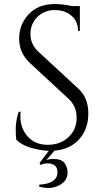

<svg xmlns="http://www.w3.org/2000/svg" viewBox="-20 -734 516 952"><path d="M61 -41Q58 -55 58 -95Q58 -135 73 -180H82Q81 -169 81 -158Q81 -97 118 -56.5Q155 -16 216 -16Q279 -16 319.5 -54Q360 -92 360 -149.5Q360 -207 321 -243L129 -421Q75 -471 75 -542Q75 -613 122.5 -663.5Q170 -714 251 -714Q289 -714 337 -704H376V-581H367Q367 -628 334.5 -656Q302 -684 251 -684Q200 -684 165.5 -650Q131 -616 131 -565Q131 -514 171 -477L368 -295Q418 -249 418 -171.5Q418 -94 372.5 -43.5Q327 7 250 13L210 60Q226 54 243 54Q285 54 300 74.5Q315 95 315 121Q315 165 271 186Q246 198 221 198Q196 198 174 191L175 181Q211 181 238 166Q265 151 265 120Q265 76 214 76Q198 76 181 84L176 74L222 14Q178 12 132.5 -1.5Q87 -15 61 -41Z"/></svg>

Font: Cinzel Decorative
Style: Regular
Weight: 400
Designer: Natanael Gama
Version: Version 1.002;PS 001.002;hotconv 1.0.56;makeotf.lib2.0.21325